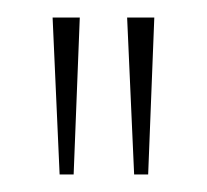

<svg xmlns="http://www.w3.org/2000/svg" viewBox="-20 -813 236 219"><path d="M48 -614 40 -793H71L64 -614ZM133 -614 125 -793H156L149 -614Z"/></svg>

Font: SVN-Poppins Thin
Style: Regular
Weight: 100
Designer: Ninad Kale (Devanagari), Jonny Pinhorn (Latin)
Foundry: Indian Type Foundry
Version: Version 3.002 2017